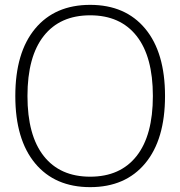

<svg xmlns="http://www.w3.org/2000/svg" viewBox="-20 -760 742 790"><path d="M542 -612Q475 -697 351 -697Q227 -697 160 -612Q93 -527 93 -365Q93 -203 160 -118Q227 -33 351 -33Q475 -33 542 -118Q609 -203 609 -365Q609 -527 542 -612ZM577.5 -88Q496 10 351 10Q206 10 124.5 -88Q43 -186 43 -365Q43 -544 124.5 -642Q206 -740 351 -740Q496 -740 577.5 -642Q659 -544 659 -365Q659 -186 577.5 -88Z"/></svg>

Font: Rounded Mplus 1c Light
Style: Regular
Weight: 300
Version: Version 1.059.20150529